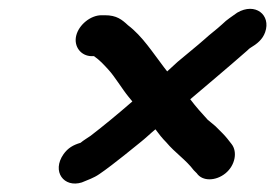

<svg xmlns="http://www.w3.org/2000/svg" viewBox="-20 -536 632 441"><path d="M191 -407H196C210 -397 218 -388 229 -376C243 -361 261 -331 275 -314L284 -303C253 -276 218 -247 188 -224C181 -219 172 -214 165 -208C148 -203 136 -196 126 -182C98 -142 127 -104 168 -117C182 -123 195 -127 208 -136C223 -146 250 -167 265 -179L301 -208C315 -219 326 -230 337 -239C345 -228 353 -218 362 -209C382 -185 407 -169 425 -145L432 -138C445 -119 476 -120 498 -138C520 -156 526 -187 512 -205C505 -214 499 -222 491 -230L475 -246L457 -261C444 -275 429 -292 417 -308C437 -325 456 -341 476 -358C502 -380 524 -399 548 -420C551 -423 553 -425 555 -426C570 -435 583 -445 589 -462C603 -502 566 -531 525 -507C513 -498 502 -492 490 -480C477 -468 463 -458 450 -446C432 -430 408 -411 388 -394L364 -372L357 -381C331 -415 307 -453 274 -478C260 -491 248 -501 221 -501H213C188 -501 161 -479 155 -454C149 -429 166 -407 191 -407Z"/></svg>

Font: Electronic
Style: ExBlkIt
Weight: 900
Version: Version 1.011